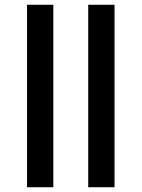

<svg xmlns="http://www.w3.org/2000/svg" viewBox="-20 -783 592 803"><path d="M93 0V-763H203V0ZM349 0V-763H459V0Z"/></svg>

Font: Noto Sans SemiCondensed
Style: Bold
Weight: 700
Width: 4
Designer: Monotype Design Team
Foundry: Monotype Imaging Inc.
Version: Version 2.013; ttfautohint (v1.8.4.7-5d5b)